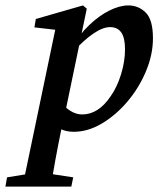

<svg xmlns="http://www.w3.org/2000/svg" viewBox="-70 -474 584 708"><path d="M13 214 137 -380 171 -360 57 -373 62 -404 236 -454 250 -442 165 -33 160 -16Q144 62 134.5 114Q125 166 117 214ZM108 -34 147 -106Q188 -52 233 -52Q293 -52 338 -119Q362 -153 376.5 -200.5Q391 -248 391 -292Q391 -335 377 -354.5Q363 -374 336 -374Q309 -374 274 -350Q239 -326 203 -286L196 -300Q222 -346 258.5 -381Q295 -416 333 -435Q371 -454 403 -454Q441 -454 467.5 -427.5Q494 -401 494 -333Q494 -272 468 -210.5Q442 -149 399.5 -99Q357 -49 305.5 -18.5Q254 12 202 12Q175 12 152.5 1.5Q130 -9 108 -34ZM-50 214 -44 180 60 163H89L200 180L193 214Z"/></svg>

Font: Lisu Bosa ExtraBold
Style: Italic
Weight: 800
Italic angle: -19°
Designer: David Morse, Annie Olsen, Victor Gaultney, Frank Grießhammer (Latin)
Foundry: SIL International
Version: Version 2.000